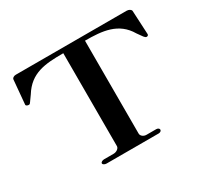

<svg xmlns="http://www.w3.org/2000/svg" viewBox="-141 -881 1139 1077"><g transform="rotate(-30 428.0 -343.0)"><path d="M263.4 0H601C610.9 0 619.8 -5.9 619.8 -13.9C619.8 -21.8 610.9 -27.7 601 -27.7H537.6C517.8 -27.7 503 -41.6 503 -55.4V-657.4C614.9 -657.4 714.9 -648.5 773.3 -548.5L798 -513.9C804 -506.9 807.9 -503 813.9 -503C820.8 -503 825.7 -506.9 825.7 -513.9L817.8 -668.3C816.8 -678.2 803 -686.1 789.1 -686.1H71.3C57.4 -686.1 46.5 -678.2 46.5 -668.3L32.7 -513.9C32.7 -506.9 42.6 -503 50.5 -503C58.4 -503 58.4 -506.9 64.4 -513.9L89.1 -548.5C152.5 -650.5 243.6 -657.4 362.4 -657.4V-55.4C362.4 -41.6 344.6 -27.7 324.8 -27.7H263.4C252.5 -27.7 240.6 -21.8 240.6 -13.9C240.6 -5.9 252.5 0 263.4 0Z"/></g></svg>

Font: Biblismive
Style: Regular
Weight: 400
Designer: Susan Drake
Foundry: Susan Drake
Version: Version 1.0; ttfautohint (v1.8.4.7-5d5b)